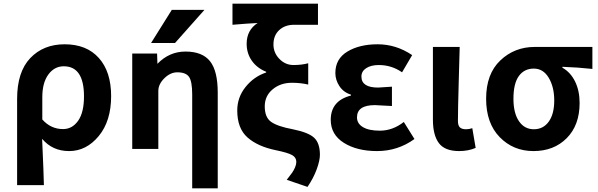

<svg xmlns="http://www.w3.org/2000/svg" viewBox="-20 -818 3294 1057"><path d="M74.2 201.2V-273.4Q74.2 -421.9 146.5 -498Q218.8 -574.2 335.9 -574.2Q457 -574.2 524.4 -498.5Q591.8 -422.9 591.8 -289.1Q591.8 -151.4 523.4 -68.8Q455.1 13.7 360.4 13.7Q268.6 13.7 211.9 -53.7Q220.7 142.6 221.7 201.2ZM327.1 -107.4Q377.9 -107.4 410.2 -153.3Q442.4 -199.2 442.4 -287.1Q442.4 -453.1 331.1 -453.1Q279.3 -453.1 246.1 -407.7Q212.9 -362.3 212.9 -283.2V-160.2Q259.8 -107.4 327.1 -107.4Z M925.8 -763.7H1105.5L943.4 -581.1H811.5ZM1001 -534.2Q1093.8 -534.2 1136.2 -481Q1178.7 -427.7 1178.7 -307.6V218.8H1038.1V-297.9Q1038.1 -370.1 1020.5 -395Q1002.9 -419.9 956.1 -419.9Q918 -419.9 884.8 -387.2Q851.6 -354.5 851.6 -317.4V2H708V-523.4H844.7L846.7 -466.8Q912.1 -534.2 1001 -534.2Z M1672.9 210.9 1558.6 171.9Q1580.1 144.5 1588.9 131.8Q1597.7 119.1 1604.5 103Q1611.3 86.9 1611.3 73.2Q1611.3 48.8 1587.9 35.6Q1564.5 22.5 1498 8.8Q1398.4 -11.7 1342.3 -61.5Q1286.1 -111.3 1286.1 -210Q1286.1 -282.2 1332 -339.4Q1377.9 -396.5 1445.3 -418.9V-422.9Q1394.5 -443.4 1366.2 -483.9Q1337.9 -524.4 1337.9 -577.1Q1337.9 -652.3 1398.4 -691.4Q1338.9 -688.5 1259.8 -681.6V-797.9H1730.5V-681.6H1598.6Q1548.8 -681.6 1517.1 -652.3Q1485.4 -623 1485.4 -573.2Q1485.4 -527.3 1518.1 -493.7Q1550.8 -460 1595.7 -460Q1640.6 -460 1676.8 -469.7V-352.5Q1634.8 -362.3 1586.9 -362.3Q1524.4 -362.3 1481 -326.2Q1437.5 -290 1437.5 -232.4Q1437.5 -171.9 1472.7 -147Q1507.8 -122.1 1591.8 -106.4Q1678.7 -88.9 1710 -59.1Q1741.2 -29.3 1741.2 34.2Q1741.2 65.4 1723.6 113.8Q1706.1 162.1 1672.9 210.9Z M2055.7 13.7Q1945.3 13.7 1873 -31.7Q1800.8 -77.1 1800.8 -158.2Q1800.8 -263.7 1912.1 -292V-296.9Q1871.1 -309.6 1848.6 -343.8Q1826.2 -377.9 1826.2 -416Q1826.2 -494.1 1892.6 -534.2Q1959 -574.2 2058.6 -574.2Q2161.1 -574.2 2249 -514.6L2193.4 -419.9Q2135.7 -460 2065.4 -460Q2022.5 -460 1996.1 -442.9Q1969.7 -425.8 1969.7 -396.5Q1969.7 -335.9 2061.5 -335.9Q2071.3 -335.9 2137.7 -340.8V-234.4Q2057.6 -239.3 2043.9 -239.3Q1945.3 -239.3 1945.3 -171.9Q1945.3 -137.7 1978 -118.2Q2010.7 -98.6 2071.3 -98.6Q2141.6 -98.6 2203.1 -146.5L2261.7 -52.7Q2169.9 13.7 2055.7 13.7Z M2507.8 13.7Q2428.7 13.7 2396 -30.3Q2363.3 -74.2 2363.3 -159.2V-559.6H2510.7Q2509.8 -524.4 2505.4 -369.1Q2501 -213.9 2501 -152.3Q2501 -127 2511.7 -116.7Q2522.5 -106.4 2545.9 -106.4Q2562.5 -106.4 2580.1 -112.3L2598.6 -3.9Q2558.6 13.7 2507.8 13.7Z M2917 13.7Q2805.7 13.7 2731 -63Q2656.2 -139.6 2656.2 -274.4Q2656.2 -411.1 2734.4 -485.4Q2812.5 -559.6 2923.8 -559.6H3241.2V-438.5Q3161.1 -447.3 3076.2 -450.2V-445.3Q3121.1 -419.9 3146 -369.1Q3170.9 -318.4 3170.9 -251Q3170.9 -128.9 3100.1 -57.6Q3029.3 13.7 2917 13.7ZM2918.9 -440.4Q2866.2 -440.4 2836.4 -399.4Q2806.6 -358.4 2806.6 -274.4Q2806.6 -195.3 2836.9 -150.9Q2867.2 -106.4 2918.9 -106.4Q2970.7 -106.4 3001 -148.4Q3031.2 -190.4 3031.2 -264.6Q3031.2 -338.9 3001 -389.6Q2970.7 -440.4 2918.9 -440.4Z"/></svg>

Font: Gen Shin Gothic Bold
Style: Bold
Weight: 700
Designer: [Source Han Sans]
Ryoko NISHIZUKA  (kana & ideographs); Paul D. Hunt (Latin, Greek & Cyrillic); Wenlong ZHANG  (bopomofo
Version: Version 1.002.20150607